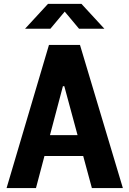

<svg xmlns="http://www.w3.org/2000/svg" viewBox="-20 -959 660 979"><path d="M448.5 0 307.9 -519.5H300.8L163.4 0H13.5L229.7 -730H387.8L606.5 0ZM139.7 -269.8H491.2V-163.5H139.7ZM224.8 -939.4H395.2L512.2 -812.5H383L297.7 -914.5H322.3L237 -812.5H107.8Z"/></svg>

Font: Monaspace Neon Var ExtraLight
Style: Regular
Weight: 200
Designer: Riley Cran and the Lettermatic Team
Version: Version 1.200 (Monaspace Neon Var)